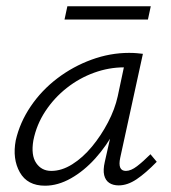

<svg xmlns="http://www.w3.org/2000/svg" viewBox="-20 -584 543 610"><path d="M123 6Q67 6 43 -36.5Q19 -79 30 -138Q43 -195 77.5 -246Q112 -297 162 -335Q212 -373 271 -394.5Q330 -416 390 -416Q404 -416 415 -415Q426 -414 434 -413L362 -83Q353 -41 380 -41Q396 -41 415.5 -56Q435 -71 458 -94L478 -70Q443 -34 414 -14.5Q385 5 357 5Q339 5 327 -3Q315 -11 311 -27.5Q307 -44 313 -70L352 -243L386 -277Q373 -222 346 -171.5Q319 -121 283 -81Q247 -41 205.5 -17.5Q164 6 123 6ZM143 -41Q176 -41 209.5 -62Q243 -83 272 -118Q301 -153 323 -195Q345 -237 354 -278L378 -391L406 -368Q400 -369 391 -369.5Q382 -370 374 -370Q326 -370 279 -353Q232 -336 192 -304.5Q152 -273 124 -230.5Q96 -188 86 -138Q78 -91 95 -66Q112 -41 143 -41ZM185 -522 194 -564H459L450 -522Z"/></svg>

Font: Ysabeau Office Light
Style: Italic
Weight: 300
Italic angle: -12°
Designer: Christian Thalmann (Catharsis Fonts)
Version: Version 2.001;gftools[0.9.30]; featfreeze: tnum,lnum,ss02